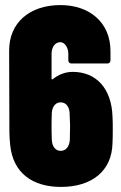

<svg xmlns="http://www.w3.org/2000/svg" viewBox="-20 -728 476 756"><path d="M423 -268C420 -377 361 -445 266 -445C237 -445 210 -434 189 -417C186 -414 183 -415 183 -419V-516C183 -543 197 -562 218 -562C233 -562 249 -543 249 -516V-490C249 -483 254 -478 261 -478H403C410 -478 415 -483 415 -490V-527C415 -639 333 -708 218 -708C97 -708 15 -639 16 -527L17 -205C17 -188 19 -172 20 -158C31 -45 110 8 220 8C342 8 421 -55 423 -165C424 -183 424 -201 424 -220C424 -237 424 -253 423 -268ZM255 -177C253 -150 239 -134 219 -134C199 -134 186 -150 184 -176C183 -201 183 -218 183 -232C183 -241 183 -259 184 -284C186 -309 199 -325 219 -325C239 -325 252 -309 254 -285C255 -259 256 -242 256 -232C256 -218 255 -202 255 -177Z"/></svg>

Font: Barlow Condensed ExtraBold
Style: Regular
Weight: 800
Width: 3
Designer: Jeremy Tribby
Foundry: Tribby Type
Version: Version 1.422;hotconv 1.0.109;makeotfexe 2.5.65596